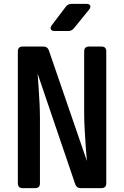

<svg xmlns="http://www.w3.org/2000/svg" viewBox="-20 -970 640 990"><path d="M97 0Q72 0 72 -25V-705Q72 -730 97 -730H204Q225 -730 232 -710L428 -140Q425 -172 422 -215.5Q419 -259 416.5 -304Q414 -349 414 -384V-705Q414 -730 439 -730H503Q528 -730 528 -705V-25Q528 0 503 0H396Q375 0 368 -20L174 -590Q176 -561 179 -520Q182 -479 184 -436Q186 -393 186 -357V-25Q186 0 161 0ZM262 -810Q247 -810 242.5 -818.5Q238 -827 247 -840L319 -935Q330 -950 348 -950H425Q441 -950 445 -941.5Q449 -933 439 -920L361 -824Q350 -810 331 -810Z"/></svg>

Font: Pitagon Sans Mono
Style: Bold
Weight: 700
Monospace: yes
Designer: Travis Tran
Foundry: Pitagon
Version: Version 1.001; ttfautohint (v1.8.4.7-5d5b);gftools[0.9.26]